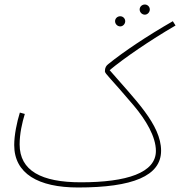

<svg xmlns="http://www.w3.org/2000/svg" viewBox="-20 -810 798 851"><path d="M622 -745C634 -745 644 -756 644 -768C644 -780 634 -790 622 -790C609 -790 599 -780 599 -768C599 -756 609 -745 622 -745ZM513 -693C525 -693 535 -704 535 -716C535 -728 525 -738 513 -738C500 -738 490 -728 490 -716C490 -704 500 -693 513 -693ZM326 21C568 21 694 -30 694 -142C694 -258 577 -370 466 -499C528 -551 646 -632 758 -697L746 -716C631 -650 528 -581 460 -526C451 -519 445 -511 445 -494C445 -483 470 -464 573 -342C627 -278 671 -204 671 -141C671 -44 542 -2 338 -2C164 -2 67 -53 67 -170C67 -217 78 -266 90 -305L68 -311C55 -269 43 -212 43 -167C43 -41 149 21 326 21Z"/></svg>

Font: Noto Sans Arabic UI Cn Th
Style: Regular
Weight: 100
Width: 3
Designer: Monotype Design Team, Nadine Chahine and Nizar Qandah
Foundry: Monotype Imaging Inc.
Version: Version 2.010